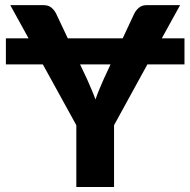

<svg xmlns="http://www.w3.org/2000/svg" viewBox="-20 -746 760 766"><path d="M94 -593 21 -725.5H153.5Q172.5 -725.5 184.2 -716.2Q196 -707 203.5 -692.5L250.5 -593H469.5L516 -692.5Q522 -704.5 534 -715Q546 -725.5 565 -725.5H698.5L625.5 -593H716V-489H568L435 -246.5V0H284.5V-246.5L151 -489H3.5V-593ZM361 -349Q367.5 -369 376 -389Q384.5 -409 394.5 -432L421 -489H299.5L326.5 -432Q336.5 -409 345.2 -388.8Q354 -368.5 361 -349Z"/></svg>

Font: Lato Heavy
Style: Regular
Weight: 800
Designer: Lukasz Dziedzic
Foundry: tyPoland Lukasz Dziedzic
Version: Version 2.007; 2014-02-27